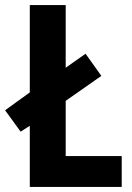

<svg xmlns="http://www.w3.org/2000/svg" viewBox="-33 -734 519 754"><path d="M84 0H445V-121H225V-338L365 -436L303 -523L225 -468V-714H84V-371L-13 -301L48 -217L84 -240Z"/></svg>

Font: Noto Sans Ethiopic Condensed
Style: Bold
Weight: 700
Width: 3
Designer: Monotype Design Team
Foundry: Monotype Imaging Inc.
Version: Version 2.102